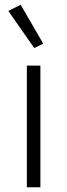

<svg xmlns="http://www.w3.org/2000/svg" viewBox="-20 -788 283 808"><path d="M93 0V-512H150V0ZM15 -742 67 -768 162 -604 124 -586Z"/></svg>

Font: IBM Plex Sans Hebrew Light
Style: Regular
Weight: 300
Designer: Mike Abbink, Paul van der Laan, Pieter van Rosmalen, Yanek Iontef
Foundry: Bold Monday
Version: Version 1.2